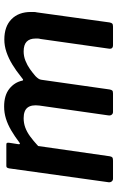

<svg xmlns="http://www.w3.org/2000/svg" viewBox="166 -748 581 954"><g transform="rotate(-90 457.0 -270.5)"><path d="M47 0Q38 0 33 -6.5Q28 -13 29 -22L98 -517Q100 -525 102.5 -527.5Q105 -530 111 -530H216Q223 -530 224.5 -526.5Q226 -523 225 -515L218 -470Q217 -458 226 -465Q258 -489 287 -506Q316 -523 345 -532Q374 -541 405 -541Q461 -541 493.5 -515Q526 -489 534 -450Q536 -445 540.5 -447.5Q545 -450 553 -457Q584 -482 614.5 -500.5Q645 -519 676 -529.5Q707 -540 738 -540Q803 -540 839 -504.5Q875 -469 875 -408Q875 -401 875 -393.5Q875 -386 873 -378L823 -17Q821 -7 817 -3.5Q813 0 802 0H710Q689 0 693 -22L741 -361Q743 -367 743 -374Q743 -381 743 -385Q743 -414 727.5 -429Q712 -444 679 -444Q655 -444 632.5 -435Q610 -426 591 -412.5Q572 -399 556 -385Q549 -378 544 -371Q539 -364 538 -355L490 -17Q488 -7 484.5 -3.5Q481 0 470 0H378Q370 0 365 -6Q360 -12 361 -22L410 -366Q415 -405 400 -424.5Q385 -444 347 -444Q323 -444 301 -436Q279 -428 257 -412Q235 -396 209 -372L158 -16Q156 -6 152 -3Q148 0 136 0H47Z"/></g></svg>

Font: Libre Franklin SemiBold
Style: Italic
Weight: 600
Italic angle: -8°
Designer: Pablo Impallari, Rodrigo Fuenzalida, Nhung Nguyen
Foundry: Impallari Type
Version: Version 3.000